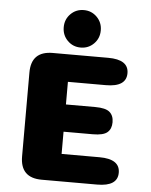

<svg xmlns="http://www.w3.org/2000/svg" viewBox="-57 -887 733 934"><g transform="rotate(5 309.5 -420.0)"><path d="M552.5 -552.5Q552.5 -485.5 452.5 -485.5H267.5V-375H410.5Q461.5 -375 481.2 -358Q501 -341 501 -308.5Q501 -276 481.2 -259Q461.5 -242 410.5 -242H267.5V-133.5H452.5Q552.5 -133.5 552.5 -66.5Q552.5 0 452.5 0H182Q77 0 77 -105V-514.5Q77 -619 182 -619H452.5Q552.5 -619 552.5 -552.5ZM314.5 -657Q276.5 -657 250.2 -683.5Q224 -710 224 -748.5Q224 -787 250.2 -813.5Q276.5 -840 314.5 -840Q352.5 -840 378.8 -813.5Q405 -787 405 -748.5Q405 -710 378.8 -683.5Q352.5 -657 314.5 -657Z"/></g></svg>

Font: Sono Monospace ExtraBold
Style: Regular
Weight: 800
Version: Version 2.112